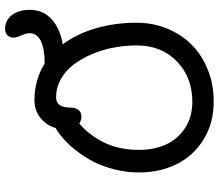

<svg xmlns="http://www.w3.org/2000/svg" viewBox="-74 -796 879 772"><g transform="rotate(-90 366.0 -409.5)"><path d="M344.2 9.8Q256.8 9.8 191.2 -31.2Q125.5 -72.3 92.3 -139.6Q59.1 -207 59.1 -290Q59.1 -341.3 71.5 -389.9Q84 -438.5 103 -474.9Q122.1 -511.2 146.7 -542.7Q171.4 -574.2 194.1 -594Q216.8 -613.8 237.8 -626Q249 -663.6 278.8 -687.3Q308.6 -710.9 351.1 -710.9Q430.7 -710.9 497.1 -669.9Q556.6 -669.9 587.9 -685.5Q619.1 -701.2 619.1 -730Q619.1 -744.6 610.1 -763.9Q601.1 -783.2 601.1 -793.9Q601.1 -810.1 610.6 -819.6Q620.1 -829.1 637.2 -829.1Q669.9 -829.1 691.4 -802.2Q712.9 -775.4 712.9 -729Q712.9 -676.3 675 -641.8Q637.2 -607.4 574.2 -597.2Q616.7 -540.5 638.9 -463.9Q661.1 -387.2 661.1 -299.8Q661.1 -235.4 637.9 -178.2Q614.7 -121.1 573.5 -79.6Q532.2 -38.1 472.9 -14.2Q413.6 9.8 344.2 9.8ZM149.9 -290Q149.9 -231 170.9 -183.3Q191.9 -135.7 236.8 -106Q281.7 -76.2 344.2 -76.2Q441.4 -76.2 505.6 -138.2Q569.8 -200.2 569.8 -299.8Q569.8 -345.7 561.3 -391.8Q552.7 -438 534.9 -479.7Q517.1 -521.5 492.7 -553.7Q468.3 -585.9 434.1 -605Q399.9 -624 360.8 -624Q319.8 -624 319.8 -565.9Q319.8 -544.9 309.8 -533.4Q299.8 -522 284.2 -522Q269 -522 255.9 -530.8Q210 -492.2 179.9 -431.9Q149.9 -371.6 149.9 -290Z"/></g></svg>

Font: Shantell Sans Normal
Style: Regular
Weight: 400
Designer: Stephen Nixon, Anya Danilova, Shantell Martin
Foundry: Arrow Type
Version: Version 1.006;[559af2be0]